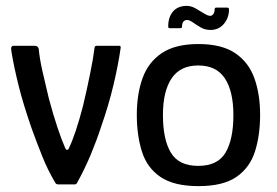

<svg xmlns="http://www.w3.org/2000/svg" viewBox="-20 -628 944 654"><path d="M178 0Q171 0 168 -6Q143 -48 124 -95.5Q105 -143 88 -190Q60 -270 43.5 -336Q27 -402 19 -452Q15 -472 26 -472H99Q104 -472 107.5 -469Q111 -466 112 -461Q115 -428 124.5 -386Q134 -344 146 -294Q161 -238 175.5 -194.5Q190 -151 202 -124Q205 -117 209 -117.5Q213 -118 215 -124Q225 -144 237.5 -181Q250 -218 263 -268Q276 -323 287 -377Q298 -431 302 -465Q303 -472 309 -472H386Q392 -472 391 -465Q383 -408 366.5 -338.5Q350 -269 324 -195Q309 -149 289 -101Q269 -53 243 -6Q240 0 235 0Z M656 6Q573 6 527 -25Q481 -56 463.5 -111.5Q446 -167 446 -237Q446 -307 465.5 -361.5Q485 -416 531 -447Q577 -478 656 -478Q735 -478 781 -447Q827 -416 846.5 -361.5Q866 -307 866 -237Q866 -167 848.5 -112Q831 -57 785.5 -25.5Q740 6 656 6ZM655 -63Q722 -63 748.5 -108.5Q775 -154 775 -236Q775 -317 746 -361Q717 -405 655 -405Q594 -405 564.5 -361Q535 -317 535 -236Q535 -153 562 -108Q589 -63 655 -63ZM558 -532Q553 -532 553 -538Q553 -570 569.5 -589Q586 -608 616 -608Q631 -608 646 -599.5Q661 -591 674.5 -582.5Q688 -574 696 -574Q702 -574 706.5 -580Q711 -586 711 -595Q711 -602 716 -602H754Q760 -602 760 -596Q760 -567 742.5 -546.5Q725 -526 697 -526Q678 -526 663 -535Q648 -544 636.5 -552Q625 -560 617 -560Q609 -560 604.5 -554Q600 -548 600 -538Q600 -532 595 -532Z"/></svg>

Font: Glory Medium
Style: Regular
Weight: 500
Designer: Robert Leuschke
Foundry: Robert Leuschke
Version: Version 1.011